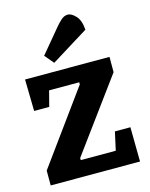

<svg xmlns="http://www.w3.org/2000/svg" viewBox="-111 -802 681 874"><g transform="rotate(-15 229.0 -365.5)"><path d="M18 0V-70L265 -410V-420H123L104 -347H33L30 -496H428V-424L180 -86V-76H345L364 -162H437L439 0ZM178 -535 142 -578 238 -693Q250 -707 263 -718.5Q276 -730 292 -731Q310 -732 330.5 -710.5Q351 -689 354 -644Z"/></g></svg>

Font: Faustina
Style: Bold
Weight: 700
Designer: Alfonso Garcia
Foundry: http://www.omnibus-type.com
Version: Version 1.200